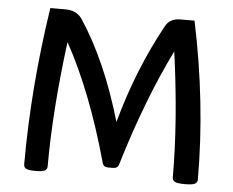

<svg xmlns="http://www.w3.org/2000/svg" viewBox="-49 -711 942 776"><g transform="rotate(5 422.0 -323.0)"><path d="M728 7.8Q697.8 7.8 687.5 2.2Q677.2 -3.4 677.2 -14.6Q677.2 -244.6 638.7 -522.9Q537.1 -316.9 456.5 -48.3Q451.7 -32.2 432.6 -32.2H413.6Q394.5 -32.2 390.1 -48.3Q312 -330.1 205.6 -522.9Q169.4 -240.7 169.4 -14.6Q169.4 -3.9 159.9 1.7Q150.4 7.3 121.6 7.3Q92.8 7.3 83.5 1.7Q74.2 -3.9 74.2 -14.6Q74.2 -325.2 124.5 -653.8H185.5Q231.9 -653.8 253.4 -621.6Q360.4 -460.4 430.7 -218.3Q489.7 -434.6 592.3 -621.6Q609.9 -653.8 652.3 -653.8H709.5Q778.8 -325.2 778.8 -14.6Q778.8 -3.4 768.6 2.2Q758.3 7.8 728 7.8Z"/></g></svg>

Font: Bainsley
Style: Regular
Weight: 400
Designer: Paul James MIller
Foundry: High-Logic / Made with FontCreator
Version: Version 1.411;March 28, 2021;FontCreator 13.0.0.2683 64-bit